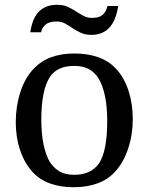

<svg xmlns="http://www.w3.org/2000/svg" viewBox="-20 -774 622 804"><path d="M536 -275Q536 -210 516.5 -151.5Q497 -93 462 -55Q432 -22 388 -6Q344 10 288 10Q233 10 190 -5.5Q147 -21 117 -53Q83 -90 64.5 -144.5Q46 -199 46 -263Q46 -328 65 -387.5Q84 -447 120 -485Q152 -519 194.5 -534.5Q237 -550 292 -550Q347 -550 391 -534.5Q435 -519 465 -487Q500 -450 518 -394.5Q536 -339 536 -275ZM153 -274Q153 -213 162.5 -168.5Q172 -124 189 -95Q206 -70 229.5 -56Q253 -42 291 -42Q360 -42 394 -89Q412 -115 420.5 -161Q429 -207 429 -267Q429 -327 419.5 -372Q410 -417 393 -445Q377 -471 352.5 -484.5Q328 -498 290 -498Q220 -498 189 -452Q153 -396 153 -274ZM107 -639Q115 -697 143 -725.5Q171 -754 219 -754Q245 -754 263.5 -745.5Q282 -737 298 -726.5Q314 -716 330 -707.5Q346 -699 365 -699Q395 -699 410 -712Q425 -725 430 -749H475Q457 -628 363 -628Q338 -628 319 -636.5Q300 -645 284 -656Q268 -667 252.5 -675.5Q237 -684 217 -684Q187 -684 172 -672Q157 -660 152 -639Z"/></svg>

Font: Domine
Style: Regular
Weight: 400
Designer: Pablo Impallari, Rodrigo Fuenzalida, Brenda Gallo
Foundry: Pablo Impallari, Rodrigo Fuenzalida, Brenda Gallo
Version: Version 2.000;September 19, 2022;FontCreator 14.0.0.2877 64-